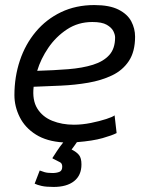

<svg xmlns="http://www.w3.org/2000/svg" viewBox="-20 -550 600 759"><path d="M192 189Q162 189 144.5 185Q127 181 117 176L137 124Q144 127 156 130.5Q168 134 188 134Q203 134 214.5 129.5Q226 125 226 109Q226 96 217.5 91.5Q209 87 189 77L187 75Q194 64 205.5 46.5Q217 29 230 13Q165 9 122 -18Q79 -45 58 -87Q37 -129 37 -174Q37 -246 58.5 -310.5Q80 -375 121.5 -424.5Q163 -474 221.5 -502Q280 -530 353 -530Q413 -530 448.5 -512Q484 -494 499 -465.5Q514 -437 514 -405Q514 -346 489.5 -309Q465 -272 423 -252Q381 -232 329 -223Q277 -214 221 -211.5Q165 -209 113 -207Q107 -154 127.5 -121Q148 -88 186.5 -72.5Q225 -57 272 -57Q305 -57 339.5 -64Q374 -71 400 -79.5Q426 -88 433 -94L441 -24Q424 -15 385.5 -4Q347 7 284 12Q279 19 273.5 27Q268 35 263 41Q283 51 292.5 63Q302 75 302 100Q302 143 273 166Q244 189 192 189ZM127 -270Q194 -272 250 -276.5Q306 -281 347.5 -294Q389 -307 412 -332.5Q435 -358 435 -402Q435 -413 428 -427Q421 -441 402 -452Q383 -463 345 -463Q289 -463 245 -434Q201 -405 171 -361Q141 -317 127 -270Z"/></svg>

Font: Ubuntu Sans Mono
Style: Italic
Weight: 400
Italic angle: -13.5°
Monospace: yes
Designer: Dalton Maag Ltd
Foundry: Dalton Maag Ltd
Version: Version 1.006